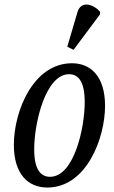

<svg xmlns="http://www.w3.org/2000/svg" viewBox="-20 -829 509 859"><path d="M309 -606 427 -764 428 -776C399 -810 343 -828 327 -776L281 -620ZM192 10C367 10 450 -211 450 -355C450 -490 384 -546 302 -546C129 -546 42 -332 42 -181C42 -53 103 10 192 10ZM204 -38C161 -38 133 -72 133 -161C133 -282 185 -497 289 -497C332 -497 359 -462 359 -372C359 -253 310 -38 204 -38Z"/></svg>

Font: Noto Serif ExtraCondensed
Style: Italic
Weight: 400
Width: 2
Italic angle: -12°
Designer: Monotype Design Team
Foundry: Monotype Imaging Inc.
Version: Version 2.014